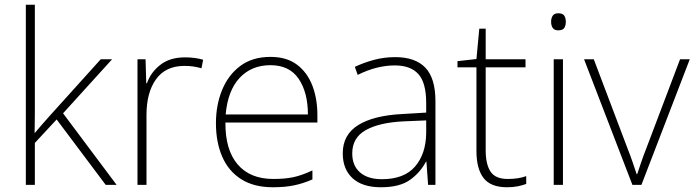

<svg xmlns="http://www.w3.org/2000/svg" viewBox="-20 -780 2930 810"><path d="M127 -381Q127 -339 127 -299.5Q127 -260 126 -218Q141 -236 155 -252Q169 -268 185 -286L405 -530H453L246 -302L472 0H426L219 -276L127 -177V0H89V-760H127Z M760 -538Q782 -538 801 -535.5Q820 -533 837 -528L830 -492Q812 -497 795.5 -499.5Q779 -502 758 -502Q679 -502 638.5 -446Q598 -390 598 -295V0H560V-530H594L597 -429H600Q616 -475 656.5 -506.5Q697 -538 760 -538Z M1121 -540Q1189 -540 1232.5 -507.5Q1276 -475 1297.5 -419.5Q1319 -364 1319 -294V-263H931Q930 -148 982.5 -86.5Q1035 -25 1133 -25Q1182 -25 1217.5 -32.5Q1253 -40 1298 -61V-23Q1259 -6 1220.5 2Q1182 10 1132 10Q1051 10 997.5 -24Q944 -58 917.5 -119Q891 -180 891 -260Q891 -337 917 -400.5Q943 -464 994 -502Q1045 -540 1121 -540ZM1121 -505Q1041 -505 991 -451.5Q941 -398 932 -297H1279Q1279 -390 1240 -447.5Q1201 -505 1121 -505Z M1647 -539Q1732 -539 1774.5 -494.5Q1817 -450 1817 -353V0H1786L1779 -98H1777Q1753 -52 1709.5 -21Q1666 10 1587 10Q1509 10 1467.5 -28Q1426 -66 1426 -133Q1426 -212 1491.5 -252.5Q1557 -293 1678 -299L1778 -305V-345Q1778 -431 1745 -467.5Q1712 -504 1646 -504Q1569 -504 1489 -464L1477 -498Q1515 -516 1558 -527.5Q1601 -539 1647 -539ZM1682 -268Q1580 -263 1523 -231Q1466 -199 1466 -133Q1466 -81 1499 -52.5Q1532 -24 1591 -24Q1685 -24 1731 -77.5Q1777 -131 1778 -219V-272Z M2122 -25Q2145 -25 2164.5 -28Q2184 -31 2200 -37V-4Q2184 2 2164 6Q2144 10 2119 10Q2050 10 2020 -29Q1990 -68 1990 -143V-496H1910V-522L1990 -531L2002 -659H2029V-530H2197V-496H2029V-146Q2029 -87 2049.5 -56Q2070 -25 2122 -25Z M2335 -724Q2354 -724 2360.5 -714Q2367 -704 2367 -688Q2367 -672 2360.5 -662Q2354 -652 2335 -652Q2319 -652 2312 -662Q2305 -672 2305 -688Q2305 -704 2312 -714Q2319 -724 2335 -724ZM2355 -530V0H2316V-530Z M2648 0 2444 -530H2485L2627 -155Q2640 -122 2649 -95.5Q2658 -69 2666 -45H2668Q2676 -69 2685 -95.5Q2694 -122 2707 -155L2849 -530H2890L2686 0Z"/></svg>

Font: Noto Sans Lao Looped ExtraLight
Style: Regular
Weight: 200
Designer: Mark Frömberg, Ben Mitchell
Foundry: The Fontpad Ltd
Version: Version 1.002; ttfautohint (v1.8.4.7-5d5b)